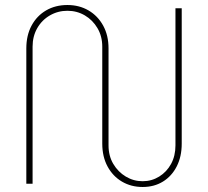

<svg xmlns="http://www.w3.org/2000/svg" viewBox="-20 -733 830 766"><path d="M549 13Q503 13 466.5 -8.5Q430 -30 409 -69Q388 -108 388 -160V-547Q388 -588 369 -620.5Q350 -653 318.5 -671.5Q287 -690 249 -690Q211 -690 179 -671.5Q147 -653 128.5 -620.5Q110 -588 110 -547V0H85V-540Q85 -592 106 -631Q127 -670 164 -691.5Q201 -713 249 -713Q296 -713 333 -691.5Q370 -670 391.5 -631Q413 -592 413 -540V-153Q413 -111 432 -79Q451 -47 482 -28.5Q513 -10 549 -10Q585 -10 615 -28.5Q645 -47 662.5 -79Q680 -111 680 -153V-700H705V-160Q705 -108 685 -69Q665 -30 630 -8.5Q595 13 549 13Z"/></svg>

Font: MuseoModerno SemiBold Thin
Style: Regular
Weight: 250
Version: Version 1.001